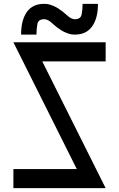

<svg xmlns="http://www.w3.org/2000/svg" viewBox="-20 -980 620 1000"><path d="M530.3 -759.8Q530.3 -726.6 530.3 -660.2Q419.9 -660.2 200.2 -660.2Q309.6 -440.4 530.3 0Q370.1 0 49.8 0Q49.8 -33.2 49.8 -99.6Q160.2 -99.6 379.9 -99.6Q269.5 -320.3 49.8 -759.8Q210 -759.8 530.3 -759.8ZM490.2 -960Q462.9 -960 410.2 -960Q410.2 -929.7 405.3 -905.3Q400.4 -879.9 370.1 -879.9Q350.6 -879.9 329.1 -900.4Q308.6 -919.9 281.2 -937.5Q265.6 -947.3 248 -953.1Q230.5 -960 210 -960Q150.4 -960 120.1 -918Q89.8 -875 89.8 -799.8Q116.2 -799.8 169.9 -799.8Q169.9 -830.1 174.8 -855.5Q179.7 -879.9 210 -879.9Q229.5 -879.9 250 -860.4Q271.5 -839.8 298.8 -822.3Q314.5 -812.5 332 -806.6Q348.6 -799.8 370.1 -799.8Q429.7 -799.8 460 -842.8Q490.2 -884.8 490.2 -960Z"/></svg>

Font: Alibu-Mazigh Belkasim 1
Style: Bold
Weight: 400
Designer: Mazigh Moubarik Belkasim
Version: Version 1.0